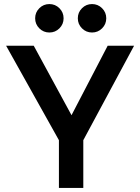

<svg xmlns="http://www.w3.org/2000/svg" viewBox="-20 -925 690 945"><path d="M270 -235 10 -700H146L332 -358L510 -700H640L390 -235V0H270ZM223 -765Q194 -765 173.5 -785.5Q153 -806 153 -835Q153 -864 173.5 -884.5Q194 -905 223 -905Q252 -905 272.5 -884.5Q293 -864 293 -835Q293 -806 272.5 -785.5Q252 -765 223 -765ZM433 -765Q404 -765 383.5 -785.5Q363 -806 363 -835Q363 -864 383.5 -884.5Q404 -905 433 -905Q462 -905 482.5 -884.5Q503 -864 503 -835Q503 -806 482.5 -785.5Q462 -765 433 -765Z"/></svg>

Font: PT Root UI Web Bold
Style: Regular
Weight: 700
Designer: Vitaly Kuzmin
Foundry: ParaType Ltd.
Version: Version 1.000W